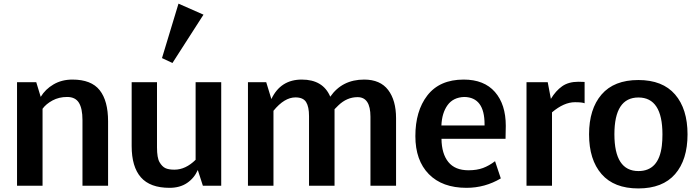

<svg xmlns="http://www.w3.org/2000/svg" viewBox="-20 -1038 3906 1073"><path d="M217.8 -430.2V0H75.2V-578.6H182.6L207.5 -496.6Q233.4 -539.6 279.3 -566.4Q325.2 -593.3 384.8 -593.3Q490.2 -593.3 537.1 -533.9Q584 -474.6 584 -359.9V0H440.9V-367.2Q440.9 -431.6 420.9 -463.9Q400.9 -496.1 355.2 -496.1Q309.6 -496.1 273.4 -476.6Q237.3 -457 217.8 -430.2Z M715.8 0ZM955.1 -89.8Q1017.1 -89.8 1073.2 -145V-578.6H1216.3V0H1113.8L1085.4 -87.9Q1065.4 -42.5 1025.4 -15.4Q985.4 11.7 927.2 11.7Q818.8 11.7 767.3 -47.1Q715.8 -106 715.8 -221.7V-578.6H857.4V-213.9Q857.4 -155.8 871.6 -131.6Q885.7 -107.4 903.8 -98.6Q921.9 -89.8 955.1 -89.8ZM885.3 -713.4 977.5 -1017.6 1117.2 -956.1 943.8 -686Z M2050.3 -385.7Q2050.3 -495.1 1978.5 -495.1Q1918.5 -495.1 1870.6 -448.7Q1862.8 -440.9 1849.6 -427.7V0H1707V-389.2Q1707 -441.4 1690.7 -467.5Q1674.3 -493.7 1631.3 -493.7Q1569.3 -493.7 1508.3 -418.9V0H1365.7V-578.6H1467.8L1496.6 -484.4Q1547.9 -593.3 1666.5 -593.3Q1785.2 -593.3 1825.7 -497.6Q1892.1 -593.3 2015.1 -593.3Q2105 -593.3 2149.2 -535.2Q2193.4 -477.1 2193.4 -377.4V0H2050.3Z M2598.1 -86.4Q2645 -86.4 2679.2 -99.1Q2713.4 -111.8 2746.6 -137.2L2778.8 -41Q2690.4 11.7 2586.9 11.7Q2451.7 11.7 2376.5 -64.9Q2301.3 -141.6 2301.3 -277.3Q2301.3 -417.5 2367.7 -503.9Q2436.5 -593.3 2571.3 -593.3Q2685.5 -593.3 2746.1 -523.9Q2806.6 -454.6 2806.6 -334.5Q2806.6 -297.4 2805.2 -262.2H2447.3Q2448.2 -178.7 2485.6 -132.6Q2522.9 -86.4 2598.1 -86.4ZM2688 -343.8Q2688 -494.1 2574.7 -496.1Q2512.7 -494.1 2481.2 -450.4Q2449.7 -406.7 2446.8 -336.9H2688Z M3192.9 -466.8Q3131.8 -466.8 3064.9 -410.2V0H2922.4V-578.6H3041L3058.6 -485.4Q3085.9 -530.8 3121.6 -555.9Q3157.2 -581.1 3212.4 -581.1Q3223.6 -581.1 3247.1 -580.1V-460.9Q3233.4 -466.8 3192.9 -466.8Z M3547.9 -82Q3661.6 -82 3678.7 -223.6Q3682.1 -252 3682.1 -287.1Q3682.1 -493.2 3547.9 -493.2Q3413.6 -493.2 3413.6 -287.6Q3413.6 -82 3547.9 -82ZM3547.4 -590.8Q3683.1 -590.8 3752.7 -510Q3822.3 -429.2 3822.3 -287.1Q3822.3 -145 3752.7 -64.9Q3683.1 15.1 3547.4 15.1Q3411.6 15.1 3341.8 -65.2Q3272 -145.5 3272 -287.1Q3272 -428.7 3341.8 -509.8Q3411.6 -590.8 3547.4 -590.8Z"/></svg>

Font: Dhyana
Style: Bold
Weight: 700
Foundry: Vernon Adams
Version: Version 1.002; ttfautohint (v0.8.51-6076)